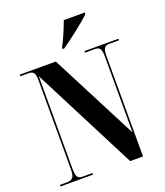

<svg xmlns="http://www.w3.org/2000/svg" viewBox="-165 -1041 989 1152"><g transform="rotate(-20 329.5 -465.5)"><path d="M314 -770H324C380 -809 480 -886 514 -921V-931H380C363 -886 338 -823 314 -780ZM20 0H228V-10H165C133 -10 124 -25 124 -76V-666L465 0H547V-638C547 -689 556 -704 589 -704H650V-714H433V-704H495C527 -704 537 -690 537 -642V-157L250 -714H20V-704H71C104 -704 114 -690 114 -642V-76C114 -25 102 -10 64 -10H20Z"/></g></svg>

Font: Noto Serif Display Condensed Extra
Style: Regular
Weight: 800
Width: 3
Designer: Monotype Design Team
Foundry: Monotype Imaging Inc.
Version: Version 1.900